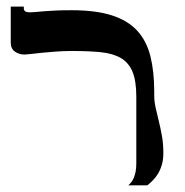

<svg xmlns="http://www.w3.org/2000/svg" viewBox="-20 -555 554 575"><path d="M441.9 -269Q441.9 -251.5 446 -232.9Q450.2 -214.4 455.3 -193.6Q460.4 -172.9 464.8 -148.9Q469.2 -125 469.2 -96.2Q469.2 -77.1 464.8 -62Q460.4 -46.9 453.4 -35.2Q446.3 -23.4 437.7 -14.9Q429.2 -6.3 421.4 0H364.3Q368.7 -3.9 373 -9.3Q377.4 -14.6 380.6 -22.2Q383.8 -29.8 386 -40.3Q388.2 -50.8 388.2 -64.9V-264.6Q388.2 -312.5 377 -339.8Q365.7 -367.2 342 -381.1Q318.4 -395 281.7 -398.7Q245.1 -402.3 194.3 -402.3Q171.4 -402.3 148.4 -400.6Q125.5 -398.9 106 -397Q86.4 -395 72.3 -393.3Q58.1 -391.6 53.7 -391.6Q37.1 -391.6 24.7 -400.4Q12.2 -409.2 12.2 -427.2V-535.2H51.3V-529.8Q51.3 -524.4 55.2 -521.2Q59.1 -518.1 71.3 -518.1Q77.1 -518.1 86.4 -519Q95.7 -520 110.4 -521.2Q125 -522.5 145.5 -523.4Q166 -524.4 194.3 -524.4Q267.1 -524.4 314.9 -509Q362.8 -493.7 390.9 -463.1Q418.9 -432.6 430.4 -386.7Q441.9 -340.8 441.9 -279.8Z"/></svg>

Font: Arian AMU Serif
Style: Bold
Weight: 700
Designer: Ruben Hakobyan (Tarumian)
Foundry: Ruben Hakobyan (Tarumian)
Version: Version 1.002